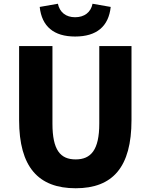

<svg xmlns="http://www.w3.org/2000/svg" viewBox="-20 -991 803 1025"><path d="M384 14C582 14 682 -99 682 -350V-745H510V-331C510 -190 465 -140 384 -140C302 -140 260 -190 260 -331V-745H82V-350C82 -99 185 14 384 14ZM381 -796C496 -796 560 -850 571 -954L474 -971C465 -925 430 -899 381 -899C332 -899 299 -925 289 -971L192 -954C203 -850 267 -796 381 -796Z"/></svg>

Font: Noto Sans CJK TC Black
Style: Regular
Weight: 900
Designer: Ryoko NISHIZUKA 西塚涼子 (kana, bopomofo & ideographs); Paul D. Hunt (Latin, Greek & Cyrillic); Sandoll Communications 산돌커뮤니
Foundry: Adobe
Version: Version 2.004;hotconv 1.0.118;makeotfexe 2.5.65603